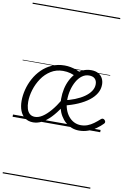

<svg xmlns="http://www.w3.org/2000/svg" viewBox="-148 -1091 1098 1673"><g transform="rotate(10 401.0 -255.0)"><path d="M184 17Q141 17 111.5 -4.5Q82 -26 67.5 -64Q53 -102 53 -151Q53 -199 66 -250.5Q79 -302 105 -350Q131 -398 169.5 -436Q208 -474 258.5 -496.5Q309 -519 370 -519Q397 -519 423 -514Q449 -509 474 -500Q499 -491 522 -477L483 -439Q461 -453 430.5 -461.5Q400 -470 365 -470Q305 -470 257.5 -440.5Q210 -411 177.5 -363Q145 -315 128 -259.5Q111 -204 111 -153Q111 -119 119 -91.5Q127 -64 145 -48.5Q163 -33 191 -33Q223 -33 257 -55Q291 -77 327 -119Q363 -161 399 -222L413 -160Q375 -101 336.5 -61.5Q298 -22 260 -2.5Q222 17 184 17ZM590 18Q555 18 524.5 6Q494 -6 469 -28Q444 -50 426 -80.5Q408 -111 398.5 -148Q389 -185 389 -226Q389 -274 398.5 -317Q408 -360 427 -397Q446 -434 472.5 -461.5Q499 -489 532.5 -504Q566 -519 605 -519Q643 -519 668.5 -504.5Q694 -490 706.5 -465.5Q719 -441 719 -411Q719 -370 698 -334Q677 -298 638 -268Q599 -238 544.5 -214Q490 -190 422 -174L407 -217Q463 -229 509.5 -247.5Q556 -266 590.5 -290Q625 -314 644.5 -343Q664 -372 664 -404Q664 -435 646.5 -452.5Q629 -470 595 -470Q561 -470 533 -449.5Q505 -429 485 -394Q465 -359 454 -316Q443 -273 443 -228Q443 -183 455 -147Q467 -111 488 -85Q509 -59 537 -45Q565 -31 598 -31Q629 -31 656.5 -41.5Q684 -52 710 -71Q736 -90 761 -113Q770 -121 778 -120Q786 -119 793 -113Q800 -106 802 -97.5Q804 -89 796 -80Q772 -55 740.5 -32.5Q709 -10 671 4Q633 18 590 18ZM0 490H775V500H0ZM0 -20H775V0H0ZM0 -505H775V-500H0ZM0 -1010H775V-1000H0Z"/></g></svg>

Font: Playwrite TZ Guides
Style: Regular
Weight: 400
Designer: Veronika Burian, José Scaglione
Foundry: TypeTogether
Version: Version 1.003